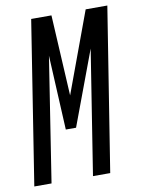

<svg xmlns="http://www.w3.org/2000/svg" viewBox="-91 -756 598 812"><g transform="rotate(-10 208.5 -350.0)"><path d="M-10 0 100 -700H187L206 -353L334 -700H427L316 0H242L326 -533L207 -214H163L147 -534L64 0Z"/></g></svg>

Font: Georama Extra Condensed Medium
Style: Italic
Weight: 500
Width: 2
Italic angle: -9°
Designer: Jean-Baptiste Levee
Foundry: Production Type
Version: Version 1.000